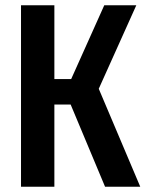

<svg xmlns="http://www.w3.org/2000/svg" viewBox="-20 -711 555 731"><path d="M356 -373 514 0H380L249 -313H187V0H60V-691H187V-410H251L377 -691H499Z"/></svg>

Font: Fira Sans Compressed Medium
Style: Regular
Weight: 500
Width: 1
Designer: bBox Type GmbH & Carrois Corporate GbR & Edenspiekermann AG
Foundry: bBox Type GmbH & Carrois Corporate GbR & Edenspiekermann AG
Version: Version 4.301